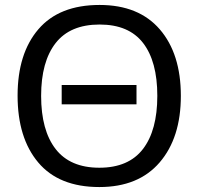

<svg xmlns="http://www.w3.org/2000/svg" viewBox="-20 -745 801 775"><path d="M710 -358Q710 -189 624.5 -89.5Q539 10 381 10Q218 10 134.5 -89Q51 -188 51 -359Q51 -529 135 -627Q219 -725 382 -725Q540 -725 625 -626.5Q710 -528 710 -358ZM146 -358Q146 -219 204.5 -143.5Q263 -68 381 -68Q499 -68 557 -143.5Q615 -219 615 -358Q615 -497 557.5 -571.5Q500 -646 382 -646Q263 -646 204.5 -571Q146 -496 146 -358ZM531 -402V-324H229V-402Z"/></svg>

Font: Advent Sans Logo
Style: Regular
Weight: 400
Designer: Types & Symbols
Foundry: Types & Symbols
Version: Version 1.002